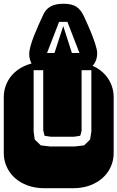

<svg xmlns="http://www.w3.org/2000/svg" viewBox="-22 -997 622 1017"><path d="M364.3 -668.9Q413.6 -668.9 453.6 -654.3Q493.7 -639.6 521.7 -614.3Q549.8 -588.9 564.9 -554.9Q580.1 -521 580.1 -482.9V-186Q580.1 -147.9 564.9 -114Q549.8 -80.1 521.7 -54.7Q493.7 -29.3 453.6 -14.6Q413.6 0 364.3 0H213.9Q164.6 0 124.5 -14.6Q84.5 -29.3 56.4 -54.7Q28.3 -80.1 13.2 -114Q-2 -147.9 -2 -186V-482.9Q-2 -521 13.2 -554.9Q28.3 -588.9 56.4 -614.3Q84.5 -639.6 124.5 -654.3Q164.6 -668.9 213.9 -668.9ZM461.9 -625H410.2V-305.2Q409.2 -298.8 407 -291.5Q404.8 -284.2 402.8 -277.8L371.1 -272.9H246.1L213.9 -277.8L207 -307.1V-625H156.2V-299.8L162.1 -257.8L193.8 -227.1L243.2 -221.2H374L423.8 -227.1L455.1 -257.8L461.9 -299.8ZM162.6 -640.1Q147.5 -652.8 140.1 -671.6Q132.8 -690.4 132.8 -710.9Q132.8 -728.5 139.9 -753.9Q147 -779.3 158.4 -808.3Q169.9 -837.4 183.8 -868.2Q197.8 -898.9 210.9 -927.2Q225.1 -952.1 249.5 -964.6Q273.9 -977.1 314.9 -977.1Q335.4 -977.1 351.6 -973.6Q367.7 -970.2 380.4 -962.6Q393.1 -955.1 403.1 -942.6Q413.1 -930.2 421.9 -912.1Q441.4 -870.1 457 -833Q463.4 -816.9 470 -800Q476.6 -783.2 481.4 -767.8Q486.3 -752.4 489.5 -739Q492.7 -725.6 492.7 -716.3Q492.7 -666.5 459 -640.1ZM313 -858.9 358.9 -716.3H398.9L335 -881.3H291L227.1 -716.3H266.6Z"/></svg>

Font: Monofett
Style: Regular
Weight: 400
Designer: vernon adams
Foundry: vernon adams
Version: Version 1.000